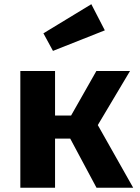

<svg xmlns="http://www.w3.org/2000/svg" viewBox="-20 -876 655 896"><path d="M74.9 0V-544.6H236.9V-336.9H311.8L429.7 -544.6H586.7L436.4 -292.3L601.5 0H430.3L307.7 -229.2H236.9V0ZM406.2 -856.4 469.2 -734.4 227.2 -638.5 182.6 -720.5Z"/></svg>

Font: FiraCode Nerd Font
Style: Bold
Weight: 700
Designer: Carrois Corporate, Edenspiekermann AG, Nikita Prokopov
Foundry: Carrois Corporate, Edenspiekermann AG, Nikita Prokopov
Version: Version 6.002;Nerd Fonts 2.1.0